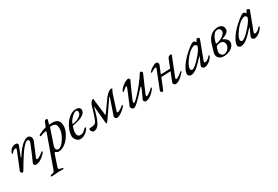

<svg xmlns="http://www.w3.org/2000/svg" viewBox="65 -1563 4202 2907"><g transform="rotate(-30 2166.0 -110.0)"><path d="M63 16Q57 16 51.5 11.5Q46 7 42 0.5Q38 -6 36.5 -14Q35 -22 38 -28L154 -312Q172 -356 156 -356Q146 -356 135 -353.5Q124 -351 111 -341Q98 -331 82 -310Q78 -306 73.5 -306.5Q69 -307 67 -314Q67 -320 70.5 -329.5Q74 -339 79 -348.5Q84 -358 88 -364Q103 -387 128.5 -400Q154 -413 188 -414Q199 -414 208 -408.5Q217 -403 221.5 -393Q226 -383 221 -371L155 -201Q152 -194 156.5 -193Q161 -192 164 -197Q205 -267 247.5 -315.5Q290 -364 329 -389Q368 -414 398 -414Q419 -414 434.5 -399.5Q450 -385 454.5 -360.5Q459 -336 445 -304L353 -86Q338 -50 358 -50Q370 -50 387.5 -59Q405 -68 423 -80.5Q441 -93 454.5 -103.5Q468 -114 472 -118Q473 -119 473.5 -119Q474 -119 475 -119Q478 -119 480.5 -116.5Q483 -114 483 -110Q483 -102 479 -96Q453 -65 423.5 -40Q394 -15 362.5 -0.5Q331 14 299 14Q290 14 281 7.5Q272 1 267.5 -9Q263 -19 268 -30Q297 -97 326.5 -163.5Q356 -230 382 -297Q398 -338 393 -354.5Q388 -371 374 -372Q363 -373 348 -364.5Q333 -356 314 -338.5Q295 -321 273 -294Q261 -280 241 -250.5Q221 -221 196 -182.5Q171 -144 144.5 -100.5Q118 -57 94 -15Q85 1 78 8.5Q71 16 63 16Z M420 286Q415 286 409.5 284Q404 282 404 277Q404 269 414.5 263.5Q425 258 434 257Q455 253 467 246Q479 239 486 220L679 -319Q684 -333 685 -340Q686 -347 682 -349.5Q678 -352 668 -350Q644 -346 626.5 -341.5Q609 -337 588 -327Q580 -323 573.5 -325.5Q567 -328 567 -334Q567 -342 571.5 -347Q576 -352 582 -355Q598 -363 628 -377Q658 -391 698 -401Q705 -403 709.5 -406.5Q714 -410 716 -417Q730 -464 742 -485Q754 -506 776 -506Q784 -506 790 -501Q796 -496 794 -487L777 -429Q774 -419 776 -414.5Q778 -410 782 -411Q795 -413 805.5 -414Q816 -415 826 -415Q876 -415 904.5 -398.5Q933 -382 944.5 -353.5Q956 -325 956 -290Q956 -242 934 -189.5Q912 -137 874.5 -90.5Q837 -44 790.5 -15Q744 14 694 14Q685 14 674 8Q663 2 653 -4Q644 -10 638.5 -7.5Q633 -5 626 14L560 209Q553 230 564.5 240.5Q576 251 601 253Q611 254 621 257Q631 260 631 268Q631 274 622 276.5Q613 279 602 279Q587 279 571 278.5Q555 278 541.5 278Q528 278 519 279Q494 282 470.5 284Q447 286 420 286ZM713 -20Q736 -20 765 -45.5Q794 -71 820.5 -111Q847 -151 864.5 -196Q882 -241 882 -281Q882 -337 862 -357Q842 -377 806 -378Q797 -378 788 -378Q779 -378 768 -376L676 -106Q670 -88 669.5 -72.5Q669 -57 673 -46Q678 -33 687.5 -26.5Q697 -20 713 -20Z M1072 15Q1051 15 1029.5 -1Q1008 -17 994 -41.5Q980 -66 980 -89Q980 -139 1000.5 -195.5Q1021 -252 1057 -301.5Q1093 -351 1140.5 -382.5Q1188 -414 1241 -414Q1276 -414 1295.5 -399.5Q1315 -385 1315 -359Q1315 -328 1295.5 -305Q1276 -282 1243 -265.5Q1210 -249 1169.5 -238Q1129 -227 1087 -219Q1081 -218 1077.5 -216.5Q1074 -215 1072 -209Q1065 -187 1058 -161Q1051 -135 1051 -112Q1051 -77 1064.5 -58Q1078 -39 1104 -39Q1140 -39 1165 -57Q1190 -75 1206 -93Q1216 -104 1224 -104Q1234 -104 1234 -94Q1234 -93 1234 -90.5Q1234 -88 1232 -86Q1212 -53 1187 -30.5Q1162 -8 1133.5 3.5Q1105 15 1072 15ZM1094 -242Q1105 -242 1131.5 -248.5Q1158 -255 1187 -269.5Q1216 -284 1236.5 -305.5Q1257 -327 1257 -357Q1257 -370 1250 -379.5Q1243 -389 1230 -389Q1209 -389 1184.5 -371.5Q1160 -354 1138 -329.5Q1116 -305 1101.5 -282Q1087 -259 1087 -248Q1087 -242 1094 -242Z M1308 14Q1301 14 1291.5 6Q1282 -2 1274 -13Q1266 -24 1266 -32Q1266 -43 1269 -50.5Q1272 -58 1281 -58Q1337 -58 1363.5 -70.5Q1390 -83 1403 -113Q1424 -161 1444 -226Q1464 -291 1480 -348Q1488 -365 1495 -377.5Q1502 -390 1509 -398Q1516 -406 1524.5 -410.5Q1533 -415 1545 -415Q1551 -415 1551 -401.5Q1551 -388 1552 -372L1583 -119Q1584 -115 1587 -114.5Q1590 -114 1592 -117L1726 -305Q1755 -346 1779.5 -370Q1804 -394 1824 -404.5Q1844 -415 1859 -415Q1866 -415 1870 -412.5Q1874 -410 1874.5 -405.5Q1875 -401 1871 -396Q1866 -389 1858.5 -376Q1851 -363 1845 -345L1764 -94Q1757 -74 1757.5 -64.5Q1758 -55 1767 -55Q1779 -55 1795.5 -63Q1812 -71 1828.5 -82.5Q1845 -94 1857.5 -104Q1870 -114 1874 -118Q1875 -119 1877 -119Q1880 -119 1883 -116.5Q1886 -114 1886 -110Q1886 -102 1874 -87Q1862 -72 1842.5 -54.5Q1823 -37 1800 -21.5Q1777 -6 1754.5 4Q1732 14 1715 14Q1708 14 1699 7Q1690 0 1684 -10Q1678 -20 1681 -29L1776 -307Q1780 -318 1777.5 -321Q1775 -324 1768 -315L1566 -22Q1559 -11 1551.5 -3Q1544 5 1538 5Q1532 5 1530.5 -2Q1529 -9 1528 -16L1502 -303Q1502 -306 1500 -306Q1498 -306 1496 -300Q1475 -216 1455.5 -156.5Q1436 -97 1414.5 -59.5Q1393 -22 1367 -4Q1341 14 1308 14Z M2009 14Q1998 14 1986.5 4.5Q1975 -5 1969 -18Q1963 -31 1966 -39L2071 -292Q2078 -309 2080 -321Q2082 -333 2074 -333Q2069 -333 2057.5 -325Q2046 -317 2031.5 -305Q2017 -293 2002 -280Q2000 -278 1994.5 -279Q1989 -280 1989 -283Q1989 -287 1991 -294.5Q1993 -302 2001 -313Q2026 -347 2056.5 -370Q2087 -393 2114.5 -405.5Q2142 -418 2156 -418Q2161 -418 2167.5 -412.5Q2174 -407 2178 -399.5Q2182 -392 2178 -385Q2145 -317 2115 -247Q2085 -177 2055 -109Q2046 -89 2044 -72Q2042 -55 2052 -55Q2062 -55 2082 -72Q2102 -89 2127.5 -116Q2153 -143 2181 -174Q2219 -217 2254.5 -263Q2290 -309 2316 -346Q2342 -383 2350 -398Q2355 -408 2362 -411Q2369 -414 2375 -414Q2381 -414 2387 -408Q2393 -402 2396.5 -394Q2400 -386 2397 -380L2269 -86Q2261 -67 2262 -57Q2263 -47 2272 -47Q2285 -47 2306 -61Q2327 -75 2349 -93.5Q2371 -112 2386 -127Q2387 -128 2389 -128Q2392 -128 2395 -125.5Q2398 -123 2398 -119Q2398 -117 2397 -115Q2396 -113 2394.5 -110Q2393 -107 2390.5 -103Q2388 -99 2384.5 -94.5Q2381 -90 2376 -84Q2357 -60 2332 -37.5Q2307 -15 2278.5 -0.5Q2250 14 2218 14Q2205 14 2194.5 -3Q2184 -20 2190 -33Q2204 -63 2220 -97Q2236 -131 2248.5 -160Q2261 -189 2266 -203Q2271 -215 2265 -216Q2259 -217 2254 -211Q2202 -154 2162 -111.5Q2122 -69 2092.5 -41.5Q2063 -14 2042.5 0Q2022 14 2009 14Z M2507 15Q2498 15 2493 11.5Q2488 8 2485.5 1.5Q2483 -5 2483 -13Q2483 -18 2483.5 -21Q2484 -24 2485 -27L2604 -327Q2609 -338 2610.5 -347Q2612 -356 2602 -356Q2587 -356 2567 -347Q2547 -338 2520 -320Q2515 -316 2510 -316.5Q2505 -317 2505 -324Q2506 -333 2520.5 -348Q2535 -363 2557.5 -378Q2580 -393 2603.5 -404Q2627 -415 2645 -415Q2659 -415 2670 -398Q2681 -381 2675 -365L2623 -237Q2620 -229 2623 -227Q2626 -225 2628 -225L2780 -231Q2782 -231 2784 -233Q2786 -235 2787 -239L2846 -386Q2850 -395 2860.5 -401Q2871 -407 2882 -410.5Q2893 -414 2898 -414Q2906 -414 2907.5 -410Q2909 -406 2909 -397Q2909 -393 2904 -380.5Q2899 -368 2891 -350L2786 -86Q2772 -47 2787 -47Q2799 -47 2816.5 -56.5Q2834 -66 2851.5 -79Q2869 -92 2882 -103Q2895 -114 2899 -118Q2900 -119 2900.5 -119Q2901 -119 2901.5 -119Q2902 -119 2902 -119Q2911 -119 2911 -110Q2911 -106 2908.5 -102Q2906 -98 2904 -96Q2887 -77 2870.5 -60.5Q2854 -44 2837.5 -30Q2821 -16 2804.5 -6.5Q2788 3 2772 8.5Q2756 14 2739 14Q2729 14 2720 5.5Q2711 -3 2707 -14Q2703 -25 2706 -32L2765 -181Q2768 -189 2769.5 -191.5Q2771 -194 2766 -194L2614 -188Q2612 -188 2608.5 -187Q2605 -186 2602 -181L2531 -4Q2528 4 2521 9.5Q2514 15 2507 15Z M3012 14Q3000 14 2988 7.5Q2976 1 2968.5 -9Q2961 -19 2961 -30Q2961 -66 2985 -113.5Q3009 -161 3052 -213.5Q3095 -266 3151 -315Q3205 -362 3239 -385.5Q3273 -409 3289 -409Q3305 -409 3317 -395Q3331 -377 3329.5 -378.5Q3328 -380 3329 -380Q3331 -380 3332.5 -381.5Q3334 -383 3335 -386Q3349 -410 3352 -415Q3355 -420 3352 -416Q3358 -426 3364 -426Q3373 -426 3382 -423Q3391 -420 3396.5 -415Q3402 -410 3402 -405Q3402 -400 3395 -380L3283 -83Q3270 -49 3296 -49Q3314 -49 3339.5 -66.5Q3365 -84 3384 -109Q3386 -111 3388.5 -112.5Q3391 -114 3393 -114Q3397 -114 3398.5 -111.5Q3400 -109 3400 -103Q3400 -96 3386 -75.5Q3372 -55 3357 -40Q3329 -14 3300.5 0Q3272 14 3248 14Q3238 14 3228 8Q3218 2 3211.5 -7Q3205 -16 3205 -25Q3205 -36 3211 -48Q3207 -39 3210.5 -48Q3214 -57 3222.5 -76Q3231 -95 3241 -116Q3251 -137 3258 -153Q3263 -164 3262.5 -169.5Q3262 -175 3256 -168Q3195 -100 3151.5 -60Q3108 -20 3075 -3Q3042 14 3012 14ZM3068 -49Q3090 -49 3133.5 -85.5Q3177 -122 3232 -187Q3270 -231 3292 -268Q3314 -305 3314 -323Q3314 -331 3301 -342Q3295 -347 3288 -350Q3281 -353 3276 -353Q3258 -353 3226.5 -335Q3195 -317 3169 -292Q3136 -260 3106 -220Q3076 -180 3057.5 -143Q3039 -106 3039 -83Q3039 -68 3047 -58.5Q3055 -49 3068 -49Z M3587 15Q3526 15 3494.5 -21.5Q3463 -58 3479 -115Q3488 -146 3497 -176.5Q3506 -207 3515 -238Q3538 -318 3591.5 -366Q3645 -414 3725 -414Q3749 -414 3769.5 -404.5Q3790 -395 3803 -376Q3816 -357 3816 -329Q3816 -299 3796 -279Q3776 -259 3748.5 -246Q3721 -233 3696 -225Q3692 -224 3692 -221.5Q3692 -219 3697 -217Q3718 -208 3736 -194Q3754 -180 3765 -163Q3776 -146 3776 -126Q3776 -91 3758 -64.5Q3740 -38 3711.5 -20.5Q3683 -3 3650 6Q3617 15 3587 15ZM3602 -11Q3626 -11 3650 -26Q3674 -41 3690.5 -66.5Q3707 -92 3707 -123Q3707 -153 3688 -172.5Q3669 -192 3634 -192Q3605 -192 3583 -182Q3561 -172 3553 -140L3542 -96Q3536 -73 3544 -53.5Q3552 -34 3568 -22.5Q3584 -11 3602 -11ZM3585 -209Q3628 -215 3665.5 -234.5Q3703 -254 3727 -280Q3751 -306 3751 -329Q3751 -350 3737.5 -367Q3724 -384 3700 -384Q3669 -384 3645.5 -363.5Q3622 -343 3606 -310Q3590 -277 3580 -239L3575 -219Q3574 -214 3577 -211Q3580 -208 3585 -209Z M3886 14Q3874 14 3862 7.5Q3850 1 3842.5 -9Q3835 -19 3835 -30Q3835 -66 3859 -113.5Q3883 -161 3926 -213.5Q3969 -266 4025 -315Q4079 -362 4113 -385.5Q4147 -409 4163 -409Q4179 -409 4191 -395Q4205 -377 4203.5 -378.5Q4202 -380 4203 -380Q4205 -380 4206.5 -381.5Q4208 -383 4209 -386Q4223 -410 4226 -415Q4229 -420 4226 -416Q4232 -426 4238 -426Q4247 -426 4256 -423Q4265 -420 4270.5 -415Q4276 -410 4276 -405Q4276 -400 4269 -380L4157 -83Q4144 -49 4170 -49Q4188 -49 4213.5 -66.5Q4239 -84 4258 -109Q4260 -111 4262.5 -112.5Q4265 -114 4267 -114Q4271 -114 4272.5 -111.5Q4274 -109 4274 -103Q4274 -96 4260 -75.5Q4246 -55 4231 -40Q4203 -14 4174.5 0Q4146 14 4122 14Q4112 14 4102 8Q4092 2 4085.5 -7Q4079 -16 4079 -25Q4079 -36 4085 -48Q4081 -39 4084.5 -48Q4088 -57 4096.5 -76Q4105 -95 4115 -116Q4125 -137 4132 -153Q4137 -164 4136.5 -169.5Q4136 -175 4130 -168Q4069 -100 4025.5 -60Q3982 -20 3949 -3Q3916 14 3886 14ZM3942 -49Q3964 -49 4007.5 -85.5Q4051 -122 4106 -187Q4144 -231 4166 -268Q4188 -305 4188 -323Q4188 -331 4175 -342Q4169 -347 4162 -350Q4155 -353 4150 -353Q4132 -353 4100.5 -335Q4069 -317 4043 -292Q4010 -260 3980 -220Q3950 -180 3931.5 -143Q3913 -106 3913 -83Q3913 -68 3921 -58.5Q3929 -49 3942 -49Z"/></g></svg>

Font: EB Garamond
Style: Italic
Weight: 400
Italic angle: -17.2°
Designer: Georg Duffner and Octavio Pardo
Foundry: Georg Duffner
Version: Version 1.001